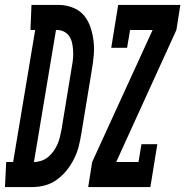

<svg xmlns="http://www.w3.org/2000/svg" viewBox="-78 -755 748 775"><path d="M278 0 294 -101 538 -634H447L435 -562H371L399 -735H650L634 -634L391 -101H481L493 -173H557L529 0ZM-58 0 -53 -101H-25L64 -634H45L49 -735H164Q193 -734 219 -723Q245 -712 261.5 -692Q278 -672 287 -645.5Q296 -619 299.5 -590.5Q303 -562 300.5 -533Q298 -504 293 -475L250 -214Q246 -189 239.5 -163.5Q233 -138 221 -114Q209 -90 192 -68.5Q175 -47 152.5 -30.5Q130 -14 104.5 -7Q79 0 54 0ZM59 -101Q73 -101 88.5 -106Q104 -111 116 -121Q128 -131 137.5 -144Q147 -157 153.5 -171.5Q160 -186 163.5 -201Q167 -216 170 -230L213 -492Q216 -507 217 -522.5Q218 -538 217 -553.5Q216 -569 212.5 -583.5Q209 -598 201 -609.5Q193 -621 180 -627.5Q167 -634 151 -634H148Z"/></svg>

Font: Iosevka HT Extended
Style: Bold Italic
Weight: 700
Width: 7
Italic angle: -9°
Monospace: yes
Designer: Belleve Invis
Foundry: Belleve Invis
Version: Version 32.3.0; ttfautohint (v1.8.4)